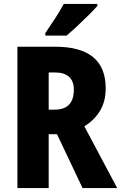

<svg xmlns="http://www.w3.org/2000/svg" viewBox="-20 -950 612 970"><path d="M259 -714Q514 -714 514 -504Q514 -438 485.5 -390.5Q457 -343 406 -312L572 0H397L268 -272H226V0H68V-714ZM255 -584H226V-396H256Q353 -396 353 -497Q353 -584 255 -584ZM472 -920Q456 -902 428.5 -874.5Q401 -847 371 -819Q341 -791 316 -770H209V-783Q234 -820 259 -858Q284 -896 302 -930H472Z"/></svg>

Font: Noto Sans Devanagari Condensed ExtraBold
Style: Regular
Weight: 800
Width: 3
Designer: Jelle Bosma - Monotype Design Team
Foundry: Monotype Imaging Inc.
Version: Version 2.004; ttfautohint (v1.8.4.7-5d5b)